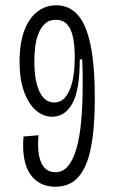

<svg xmlns="http://www.w3.org/2000/svg" viewBox="-20 -693 437 727"><path d="M190 14Q159 14 135.5 2.5Q112 -9 95.5 -32Q79 -55 72 -91Q65 -127 69 -176L126 -181Q123 -151 125 -125.5Q127 -100 134.5 -81Q142 -62 155.5 -51.5Q169 -41 190 -41Q218 -41 237.5 -64Q257 -87 269.5 -130.5Q282 -174 287.5 -235Q293 -296 293 -372Q293 -387 293 -402Q293 -417 292.5 -433.5Q292 -450 291 -468H282Q282 -407 274.5 -365Q267 -323 252 -298Q237 -273 218.5 -262Q200 -251 178 -251Q143 -251 115 -276Q87 -301 70.5 -347.5Q54 -394 54 -461Q54 -508 63 -547Q72 -586 90 -614Q108 -642 134 -657.5Q160 -673 193 -673Q242 -673 274.5 -636.5Q307 -600 323 -522Q339 -444 339 -320Q339 -209 324.5 -135Q310 -61 277.5 -23.5Q245 14 190 14ZM185 -305Q210 -305 227 -324.5Q244 -344 253.5 -382Q263 -420 263 -477Q263 -522 256 -553.5Q249 -585 233.5 -601.5Q218 -618 192 -618Q166 -618 150 -603Q134 -588 125 -564Q116 -540 113 -513Q110 -486 110 -462Q110 -411 119 -376Q128 -341 144.5 -323Q161 -305 185 -305Z"/></svg>

Font: Bricolage Grotesque 24pt Condensed ExtraLight
Style: Regular
Weight: 250
Width: 3
Designer: Mathieu Triay
Foundry: Atelier Triay
Version: Version 1.001;gftools[0.9.33.dev8+g029e19f]